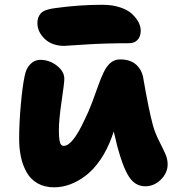

<svg xmlns="http://www.w3.org/2000/svg" viewBox="-20 -779 748 812"><path d="M252 -585Q200.2 -585 169.2 -614.5Q138.2 -644 138.2 -682.1Q138.2 -706.5 152.8 -722.7Q167.5 -738.8 209 -744.1Q312 -758.8 413.1 -758.8Q455.1 -758.8 488 -747.8Q521 -736.8 539.1 -719.5Q557.1 -702.1 566.2 -684.3Q575.2 -666.5 575.2 -649.9Q575.2 -625 562 -610.6Q548.8 -596.2 525.9 -596.2Q423.3 -596.2 339.1 -590.6Q254.9 -585 252 -585ZM209 13.2Q168.5 13.2 138.9 -3.7Q109.4 -20.5 92.8 -50Q76.2 -79.6 68.6 -115Q61 -150.4 61 -192.9Q61 -258.3 68.1 -336.9Q75.2 -415.5 84 -456.1Q89.8 -489.3 108.2 -507.6Q126.5 -525.9 149.9 -525.9Q189.5 -525.9 220.7 -501.2Q252 -476.6 252 -445.8Q252 -428.2 240.5 -350.6Q229 -272.9 229 -229Q229 -213.9 229.5 -205.3Q230 -196.8 231.7 -185.1Q233.4 -173.3 238 -167.7Q242.7 -162.1 250 -162.1Q287.1 -162.1 338.9 -274.9Q354.5 -305.7 369.9 -346.7Q385.3 -387.7 395.3 -416.5Q405.3 -445.3 418.2 -472.7Q431.2 -500 448.2 -513.9Q465.3 -527.8 487.8 -527.8Q532.2 -527.8 557.1 -504.4Q582 -481 586.9 -442.9Q608.4 -317.4 627 -248Q636.7 -214.4 653.1 -182.4Q669.4 -150.4 679.2 -128.4Q689 -106.4 689 -84Q689 -47.9 660.4 -19.5Q631.8 8.8 594.2 8.8Q551.3 8.8 525.1 -32.2Q499 -73.2 476.1 -160.2Q473.6 -170.9 468.5 -191.9Q463.4 -212.9 460.9 -223.1Q459.5 -219.2 457 -211.4Q454.6 -203.6 453.1 -200.2Q433.6 -146 405 -104.2Q376.5 -62.5 344 -37.4Q311.5 -12.2 277.3 0.5Q243.2 13.2 209 13.2Z"/></svg>

Font: Shantell Sans Normal
Style: Regular
Weight: 800
Designer: Stephen Nixon, Anya Danilova, Shantell Martin
Foundry: Arrow Type
Version: Version 1.006;[559af2be0]